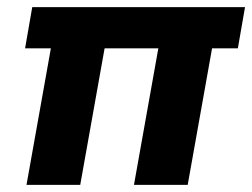

<svg xmlns="http://www.w3.org/2000/svg" viewBox="-20 -516 704 536"><path d="M54 0 122 -381H50L70 -496H664L644 -381H572L504 0H354L422 -381H272L204 0Z"/></svg>

Font: DM Sans 24pt Black
Style: Italic
Weight: 900
Italic angle: -10°
Designer: Colophon Foundry, Jonny Pinhorn
Foundry: Colophon Foundry
Version: Version 4.004;gftools[0.9.30]